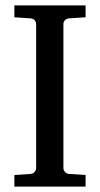

<svg xmlns="http://www.w3.org/2000/svg" viewBox="-20 -691 370 711"><path d="M33.2 0V-43L92.8 -46.9Q103.5 -47.9 108.6 -54.7Q113.8 -61.5 113.8 -68.8V-602.1Q113.8 -609.4 108.6 -615.7Q103.5 -622.1 92.8 -623L33.2 -627V-670.9H296.9V-627L235.8 -623Q225.6 -622.1 220.2 -615.7Q214.8 -609.4 214.8 -602.1V-68.8Q214.8 -61.5 220.2 -54.7Q225.6 -47.9 235.8 -46.9L296.9 -43V0Z"/></svg>

Font: BabelStone Ogham Pictish
Style: Italic
Weight: 400
Italic angle: -30°
Designer: Andrew West
Foundry: BabelStone
Version: Version 1.02 March 14, 2022